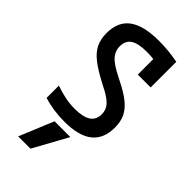

<svg xmlns="http://www.w3.org/2000/svg" viewBox="-305 -815 1160 1160"><g transform="rotate(45 275.0 -235.0)"><path d="M220 270H115L206 50H341ZM248 10Q203 10 158 3.5Q113 -3 72 -16V-121Q114 -106 155 -97.5Q196 -89 239 -89Q308 -89 343 -111.5Q378 -134 378 -182Q378 -208 366 -229.5Q354 -251 325 -271.5Q296 -292 245 -317Q174 -354 131 -387.5Q88 -421 69.5 -459.5Q51 -498 51 -549Q51 -647 115 -693.5Q179 -740 310 -740Q349 -740 390.5 -736Q432 -732 472 -724V-505H362V-682L394 -633Q370 -637 347.5 -639Q325 -641 303 -641Q231 -641 197.5 -619Q164 -597 164 -549Q164 -521 177 -497.5Q190 -474 221 -452Q252 -430 305 -404Q375 -370 415.5 -337.5Q456 -305 473.5 -268Q491 -231 491 -181Q491 -85 431 -37.5Q371 10 248 10Z"/></g></svg>

Font: M PLUS Code Latin SemiExpanded Medium
Style: Regular
Weight: 500
Width: 6
Designer: Coji Morishita
Foundry: UNDERFOREST DESIGN
Version: Version 1.002; ttfautohint (v1.8.3)